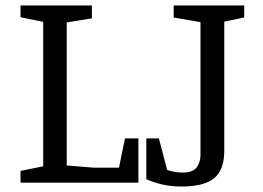

<svg xmlns="http://www.w3.org/2000/svg" viewBox="-20 -668 961 702"><path d="M55 0V-43L138 -60V-588L55 -605V-648H316V-601L224 -586V-63L322 -55H415L437 -162H486V0ZM644 14Q604 14 571 6Q538 -2 515 -13V-162H561L591 -47Q598 -44 614 -40.5Q630 -37 647 -37Q685 -37 699 -56Q713 -75 713 -101V-587L615 -604V-648H873V-604L800 -589V-116Q800 -47 763 -16.5Q726 14 644 14Z"/></svg>

Font: Faustina
Style: Regular
Weight: 400
Designer: Alfonso Garcia
Foundry: http://www.omnibus-type.com
Version: Version 1.200